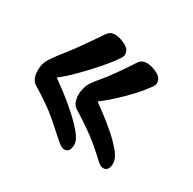

<svg xmlns="http://www.w3.org/2000/svg" viewBox="-94 -423 529 527"><g transform="rotate(30 171.0 -159.5)"><path d="M167 12Q158 12 141.5 -3Q125 -18 95 -44Q65 -70 12 -102Q3 -108 -0.5 -118.5Q-4 -129 -4 -140Q-4 -158 2 -170Q7 -182 36 -218.5Q65 -255 107 -318Q110 -323 116 -327Q122 -331 132 -331Q146 -331 164 -322Q182 -313 182 -297Q182 -291 178 -285Q165 -265 141.5 -238Q118 -211 93.5 -186.5Q69 -162 51 -149Q62 -141 84 -124.5Q106 -108 129 -87.5Q152 -67 168.5 -47.5Q185 -28 185 -13Q185 12 167 12ZM285 3Q276 3 264.5 -8.5Q253 -20 225.5 -43Q198 -66 142 -101Q133 -107 129.5 -117.5Q126 -128 126 -138Q126 -147 128 -155Q130 -163 132 -169Q137 -181 158.5 -206Q180 -231 222 -295Q225 -300 231 -303.5Q237 -307 247 -307Q261 -307 279 -298Q297 -289 297 -274Q297 -266 293 -261Q273 -232 240.5 -200Q208 -168 181 -148Q192 -140 212 -125Q232 -110 253 -91.5Q274 -73 288.5 -55Q303 -37 303 -22Q303 3 285 3Z"/></g></svg>

Font: Solitreo
Style: Regular
Weight: 400
Designer: Nathan Gross, Bryan Kirschen, Binghamton University
Foundry: Eli Heuer
Version: Version 1.100; ttfautohint (v1.8.4.7-5d5b)